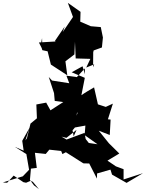

<svg xmlns="http://www.w3.org/2000/svg" viewBox="-50 -1305 1023 1347"><path d="M236 -990 247 -953 284 -945 307 -852 422 -777 409 -875 472 -923 476 -1012 481 -895 584 -892 555 -831 611 -854 603 -833 604 -938 607 -951 665 -972 672 -1042 657 -1115 587 -1121 513 -1153 515 -1222 426 -1285 462 -1186 390 -1080 404 -1119 336 -1019 339 -1014 223 -1007 248 -957 245 -1037ZM545 -825 489 -764 416 -774 436 -721 315 -740 292 -765 329 -652 334 -597 394 -589 304 -531 274 -585 205 -572 209 -475 164 -438 139 -335 128 -320 157 -408 106 -317 116 -248 54 -275 135 -224 154 -114 110 -68 -30 -25 0 -23 46 -73 114 -27 133 -23 164 -36 180 -30 223 22 188 -5 160 -43 167 -122 208 -127 195 -233 271 -225 296 -255 379 -246 388 -224 412 -237 535 -159 576 -158 630 -52 631 -88 725 -115 736 -80 838 -22 953 -90 817 -46V-118L763 -138L704 -178L787 -228L714 -300L643 -388L720 -358L726 -466L707 -468L742 -578L692 -555L637 -573L610 -692C580 -674 549 -657 521 -637L545 -759L453 -798L529 -840L546 -784ZM551 -330 543 -373 417 -326 377 -349 333 -358 416 -338 487 -394 467 -348 459 -391 476 -411 490 -513 502 -520 540 -583 511 -564 462 -418 472 -410 549 -424 544 -357 634 -293 573 -302Z"/></svg>

Font: Hussar Lance
Style: ExBd
Weight: 700
Foundry: Cannot Into Space Fonts, PlusOne Fonts
Version: Version 2.270